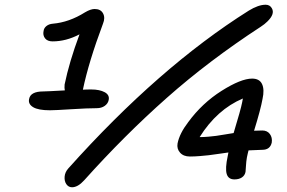

<svg xmlns="http://www.w3.org/2000/svg" viewBox="-20 -769 1212 811"><path d="M284.2 22Q269.5 22 260.5 9.3Q251.5 -3.4 252.9 -22.5Q254.4 -41.5 268.1 -57.1Q651.4 -485.4 1030.8 -724.1Q1071.3 -749 1102.1 -749Q1120.1 -749 1128.4 -733.9Q1142.1 -710 1109.4 -678.2Q1097.7 -666.5 1081.1 -655.8Q861.8 -512.7 684.1 -355.2Q506.3 -197.8 335.9 -7.8Q309.1 22 284.2 22ZM190.9 -303.2Q141.6 -303.2 119.9 -316.4Q98.1 -329.6 103 -351.1Q108.9 -382.8 163.1 -382.8Q176.8 -382.8 253.9 -387.2Q251.5 -396 252.9 -412.1Q272.5 -507.3 315.9 -624Q259.3 -594.2 202.1 -594.2Q180.2 -594.2 170.2 -607.2Q160.2 -620.1 164.1 -638.2Q165.5 -650.4 176 -658.9Q186.5 -667.5 203.1 -668.9Q272 -674.8 338.9 -716.8Q362.8 -731 379.9 -731Q405.3 -731 415.3 -712.4Q425.3 -693.8 415 -668.9Q354.5 -507.3 330.1 -390.1Q343.3 -391.1 365.2 -391.1Q400.9 -391.1 422.4 -379.4Q443.8 -367.7 439 -346.2Q436 -331.5 422.4 -321.8Q408.7 -312 388.2 -312Q349.6 -312 281 -307.6Q212.4 -303.2 190.9 -303.2ZM970.2 -11.2Q944.3 -11.2 937.5 -34.4Q930.7 -57.6 941.9 -109.9Q942.4 -112.3 943.4 -117.4Q944.3 -122.6 944.8 -125Q938 -124 905.8 -119.4Q873.5 -114.7 861.3 -113.3Q849.1 -111.8 825.7 -109.9Q802.2 -107.9 782.2 -107.9Q754.9 -107.9 740.5 -124.3Q726.1 -140.6 730 -163.1Q738.3 -205.1 774.9 -252.9Q834 -333.5 916 -385.3Q998 -437 1044.9 -437Q1076.2 -437 1086.9 -413.8Q1097.7 -390.6 1088.9 -351.1Q1081.1 -307.1 1053.2 -216.8Q1058.6 -216.8 1070.1 -217.3Q1081.5 -217.8 1087.9 -217.8Q1108.9 -217.8 1119.9 -202.9Q1130.9 -188 1127.9 -167Q1121.1 -136.2 1087.9 -136.2Q1075.2 -136.2 1029.8 -133.8Q1028.8 -129.9 1026.4 -120.1Q1023.9 -110.4 1022.9 -104Q1020 -87.4 1019 -68.8Q1018.1 -50.3 1017.1 -43Q1014.2 -27.8 1001.7 -19.5Q989.3 -11.2 970.2 -11.2ZM1002.9 -336.9Q1004.4 -345.7 1005.9 -353Q896.5 -306.6 823.2 -189.9H825.2Q841.3 -189.9 861.1 -191.7Q880.9 -193.4 892.8 -195.1Q904.8 -196.8 931.4 -201.2Q958 -205.6 966.8 -207Q997.1 -306.6 1002.9 -336.9Z"/></svg>

Font: Shantell Sans Bouncy
Style: Italic
Weight: 400
Italic angle: -11.31°
Designer: Stephen Nixon, Anya Danilova, Shantell Martin
Foundry: Arrow Type
Version: Version 1.006;[9816181b4]